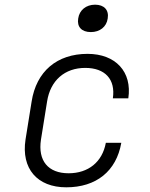

<svg xmlns="http://www.w3.org/2000/svg" viewBox="-20 -790 640 820"><path d="M368 -653C406 -653 435 -675 440 -711C446 -747 425 -770 386 -770C348 -770 319 -747 314 -711C308 -675 329 -653 368 -653ZM263 10C391 10 477 -59 498 -180H432C417 -98 357 -50 273 -50C186 -50 141 -103 155 -194L181 -356C195 -447 257 -500 344 -500C428 -500 474 -452 462 -370H528C545 -483 474 -560 354 -560C223 -560 135 -485 115 -356L89 -194C70 -70 139 10 263 10Z"/></svg>

Font: JetBrains Mono ExtraLight
Style: Italic
Weight: 240
Italic angle: -9°
Monospace: yes
Designer: Philipp Nurullin, Konstantin Bulenkov
Foundry: JetBrains
Version: Version 2.305